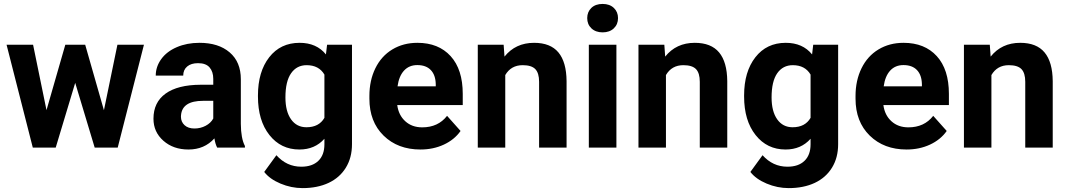

<svg xmlns="http://www.w3.org/2000/svg" viewBox="-20 -758 5479 986"><path d="M513.7 -191.9 583 -528.3H719.2L584.5 0H466.3L366.2 -332.5L266.1 0H148.4L13.7 -528.3H149.9L218.8 -192.4L315.4 -528.3H417.5Z M1095.2 0Q1085.4 -19 1081.1 -47.4Q1029.8 9.8 947.8 9.8Q870.1 9.8 819.1 -35.2Q768.1 -80.1 768.1 -148.4Q768.1 -232.4 830.3 -277.3Q892.6 -322.3 1010.3 -322.8H1075.2V-353Q1075.2 -389.6 1056.4 -411.6Q1037.6 -433.6 997.1 -433.6Q961.4 -433.6 941.2 -416.5Q920.9 -399.4 920.9 -369.6H779.8Q779.8 -415.5 808.1 -454.6Q836.4 -493.7 888.2 -515.9Q939.9 -538.1 1004.4 -538.1Q1102.1 -538.1 1159.4 -489Q1216.8 -439.9 1216.8 -351.1V-122.1Q1217.3 -46.9 1237.8 -8.3V0ZM978.5 -98.1Q1009.8 -98.1 1036.1 -112.1Q1062.5 -126 1075.2 -149.4V-240.2H1022.5Q916.5 -240.2 909.7 -167L909.2 -158.7Q909.2 -132.3 927.7 -115.2Q946.3 -98.1 978.5 -98.1Z M1304.7 -268.1Q1304.7 -389.6 1362.5 -463.9Q1420.4 -538.1 1518.6 -538.1Q1605.5 -538.1 1653.8 -478.5L1659.7 -528.3H1787.6V-17.6Q1787.6 51.8 1756.1 103Q1724.6 154.3 1667.5 181.2Q1610.4 208 1533.7 208Q1475.6 208 1420.4 184.8Q1365.2 161.6 1336.9 125L1399.4 39.1Q1452.1 98.1 1527.3 98.1Q1583.5 98.1 1614.7 68.1Q1646 38.1 1646 -17.1V-45.4Q1597.2 9.8 1517.6 9.8Q1422.4 9.8 1363.5 -64.7Q1304.7 -139.2 1304.7 -262.2ZM1445.8 -257.8Q1445.8 -186 1474.6 -145.3Q1503.4 -104.5 1553.7 -104.5Q1618.2 -104.5 1646 -152.8V-375Q1617.7 -423.3 1554.7 -423.3Q1503.9 -423.3 1474.9 -381.8Q1445.8 -340.3 1445.8 -257.8Z M2139.2 9.8Q2022.9 9.8 1950 -61.5Q1877 -132.8 1877 -251.5V-265.1Q1877 -344.7 1907.7 -407.5Q1938.5 -470.2 1994.9 -504.2Q2051.3 -538.1 2123.5 -538.1Q2231.9 -538.1 2294.2 -469.7Q2356.4 -401.4 2356.4 -275.9V-218.3H2020Q2026.9 -166.5 2061.3 -135.3Q2095.7 -104 2148.4 -104Q2230 -104 2275.9 -163.1L2345.2 -85.4Q2313.5 -40.5 2259.3 -15.4Q2205.1 9.8 2139.2 9.8ZM2123 -423.8Q2081.1 -423.8 2054.9 -395.5Q2028.8 -367.2 2021.5 -314.5H2217.8V-325.7Q2216.8 -372.6 2192.4 -398.2Q2168 -423.8 2123 -423.8Z M2566.4 -528.3 2570.8 -467.3Q2627.4 -538.1 2722.7 -538.1Q2806.6 -538.1 2847.7 -488.8Q2888.7 -439.5 2889.6 -341.3V0H2748.5V-337.9Q2748.5 -382.8 2729 -403.1Q2709.5 -423.3 2664.1 -423.3Q2604.5 -423.3 2574.7 -372.6V0H2433.6V-528.3Z M3145.5 0H3003.9V-528.3H3145.5ZM2995.6 -665Q2995.6 -696.8 3016.8 -717.3Q3038.1 -737.8 3074.7 -737.8Q3110.8 -737.8 3132.3 -717.3Q3153.8 -696.8 3153.8 -665Q3153.8 -632.8 3132.1 -612.3Q3110.4 -591.8 3074.7 -591.8Q3039.1 -591.8 3017.3 -612.3Q2995.6 -632.8 2995.6 -665Z M3391.6 -528.3 3396 -467.3Q3452.6 -538.1 3547.9 -538.1Q3631.8 -538.1 3672.9 -488.8Q3713.9 -439.5 3714.8 -341.3V0H3573.7V-337.9Q3573.7 -382.8 3554.2 -403.1Q3534.7 -423.3 3489.3 -423.3Q3429.7 -423.3 3399.9 -372.6V0H3258.8V-528.3Z M3801.3 -268.1Q3801.3 -389.6 3859.1 -463.9Q3917 -538.1 4015.1 -538.1Q4102.1 -538.1 4150.4 -478.5L4156.2 -528.3H4284.2V-17.6Q4284.2 51.8 4252.7 103Q4221.2 154.3 4164.1 181.2Q4106.9 208 4030.3 208Q3972.2 208 3917 184.8Q3861.8 161.6 3833.5 125L3896 39.1Q3948.7 98.1 4023.9 98.1Q4080.1 98.1 4111.3 68.1Q4142.6 38.1 4142.6 -17.1V-45.4Q4093.8 9.8 4014.2 9.8Q3918.9 9.8 3860.1 -64.7Q3801.3 -139.2 3801.3 -262.2ZM3942.4 -257.8Q3942.4 -186 3971.2 -145.3Q4000 -104.5 4050.3 -104.5Q4114.7 -104.5 4142.6 -152.8V-375Q4114.3 -423.3 4051.3 -423.3Q4000.5 -423.3 3971.4 -381.8Q3942.4 -340.3 3942.4 -257.8Z M4635.7 9.8Q4519.5 9.8 4446.5 -61.5Q4373.5 -132.8 4373.5 -251.5V-265.1Q4373.5 -344.7 4404.3 -407.5Q4435.1 -470.2 4491.5 -504.2Q4547.9 -538.1 4620.1 -538.1Q4728.5 -538.1 4790.8 -469.7Q4853 -401.4 4853 -275.9V-218.3H4516.6Q4523.4 -166.5 4557.9 -135.3Q4592.3 -104 4645 -104Q4726.6 -104 4772.5 -163.1L4841.8 -85.4Q4810.1 -40.5 4755.9 -15.4Q4701.7 9.8 4635.7 9.8ZM4619.6 -423.8Q4577.6 -423.8 4551.5 -395.5Q4525.4 -367.2 4518.1 -314.5H4714.4V-325.7Q4713.4 -372.6 4689 -398.2Q4664.6 -423.8 4619.6 -423.8Z M5063 -528.3 5067.4 -467.3Q5124 -538.1 5219.2 -538.1Q5303.2 -538.1 5344.2 -488.8Q5385.3 -439.5 5386.2 -341.3V0H5245.1V-337.9Q5245.1 -382.8 5225.6 -403.1Q5206.1 -423.3 5160.6 -423.3Q5101.1 -423.3 5071.3 -372.6V0H4930.2V-528.3Z"/></svg>

Font: Vazir UI
Style: Bold-UI
Weight: 700
Designer: Saber Rastikerdar
Foundry: Saber Rastikerdar
Version: Version 30.1.0